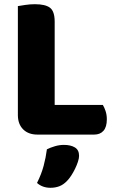

<svg xmlns="http://www.w3.org/2000/svg" viewBox="-20 -637 553 913"><path d="M158 3Q115 3 90 -22Q65 -47 65 -90V-608Q77 -610 100 -613.5Q123 -617 146 -617Q196 -617 218 -600Q240 -583 240 -534V-138H469Q476 -127 482 -109Q488 -91 488 -70Q488 -33 472 -15Q456 3 428 3ZM299 223Q282 241 262.5 248.5Q243 256 220 256Q182 256 156 233Q177 191 187.5 151.5Q198 112 203 73Q219 65 240.5 58.5Q262 52 284 52Q316 52 336 64Q356 76 356 104Q356 116 350.5 132.5Q345 149 337 165.5Q329 182 319 197.5Q309 213 299 223Z"/></svg>

Font: Baloo Tammudu 2 ExtraBold
Style: Regular
Weight: 800
Designer: Maithili Shingre, Omkar Shende and Ek Type
Foundry: Ek Type
Version: Version 1.640;hotconv 1.0.111;makeotfexe 2.5.65597; ttfautoh